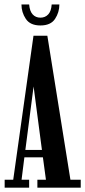

<svg xmlns="http://www.w3.org/2000/svg" viewBox="-20 -866 392 886"><path d="M1.5 0V-36.5H41L134.5 -701H198.5L305 -36.5H352.5V0H152.5V-36.5H192L178 -140H92.5L79.5 -36.5H114.5V0ZM97 -174H173.5L135 -467ZM166.5 -748.5Q119.5 -748.5 99.2 -778.8Q79 -809 79 -845.5H114.5Q117 -814.5 130.8 -799.5Q144.5 -784.5 166.5 -784.5Q188.5 -784.5 202.5 -799.5Q216.5 -814.5 218.5 -845.5H254Q254 -809 234 -778.8Q214 -748.5 166.5 -748.5Z"/></svg>

Font: Imbue 10pt SemiBold
Style: Regular
Weight: 600
Designer: Tyler Finck
Foundry: Etcetera Type Company
Version: Version 1.102; ttfautohint (v1.8.3)